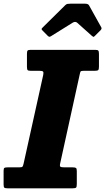

<svg xmlns="http://www.w3.org/2000/svg" viewBox="-52 -1020 571 1040"><path d="M-32.5 -21V-95Q-32.5 -108 -28 -110.8Q-23.5 -113.5 -11 -113.5H51.5Q66.5 -113.5 69.8 -117.2Q73 -121 76 -134.5L182 -613.5Q185 -628 181.2 -632.2Q177.5 -636.5 161 -636.5H115Q101.5 -636.5 97.8 -640.2Q94 -644 94 -658V-728Q94 -742 97.5 -746Q101 -750 114 -750H463.5Q477 -750 480.5 -745.8Q484 -741.5 484 -727.5V-658.5Q484 -644 479.8 -640.2Q475.5 -636.5 461 -636.5H401.5Q386.5 -636.5 384.2 -632.2Q382 -628 379.5 -615.5L274 -135Q270.5 -120 275.5 -116.8Q280.5 -113.5 298 -113.5H341.5Q355 -113.5 359.5 -110.2Q364 -107 364 -93.5V-23.5Q364 -8 360.2 -4Q356.5 0 341.5 0H-11Q-24.5 0 -28.5 -3.5Q-32.5 -7 -32.5 -21ZM206 -826.5 177.5 -855.5Q172.5 -861 173.2 -863.5Q174 -866 180 -872L301 -991.5Q307 -997.5 312.8 -998.8Q318.5 -1000 329.5 -1000H408.5Q425 -1000 430 -991.5L496.5 -872Q501 -865 492.5 -856L462.5 -826Q456 -819.5 453.8 -820.2Q451.5 -821 446 -825.5L366.5 -896.5Q356 -906 341.5 -897L223.5 -823.5Q216.5 -819.5 213.2 -821Q210 -822.5 206 -826.5Z"/></svg>

Font: Besley* Narrow Heavy
Style: Italic
Weight: 800
Width: 4
Italic angle: -13°
Designer: Owen Earl
Foundry: indestructible type*
Version: Version 3.000; ttfautohint (v1.8.3)